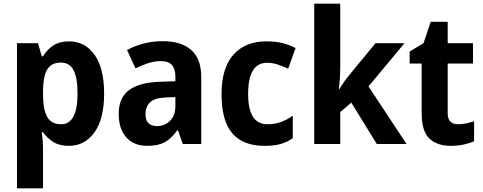

<svg xmlns="http://www.w3.org/2000/svg" viewBox="-20 -780 2616 1040"><path d="M354 -556Q440 -556 492 -483.5Q544 -411 544 -273Q544 -136 491.5 -63Q439 10 353 10Q302 10 268.5 -11Q235 -32 213 -64H206Q213 -16 213 16V240H72V-546H186L206 -475H213Q236 -513 270 -534.5Q304 -556 354 -556ZM310 -441Q258 -441 236 -404Q214 -367 213 -290V-269Q213 -189 235 -148Q257 -107 311 -107Q400 -107 400 -274Q400 -358 378.5 -399.5Q357 -441 310 -441Z M861 -557Q962 -557 1016 -509Q1070 -461 1070 -364V0H970L944 -74H940Q909 -30 873 -10Q837 10 777 10Q705 10 664 -36Q623 -82 623 -163Q623 -250 678.5 -291.5Q734 -333 843 -337L930 -340V-366Q930 -449 853 -449Q818 -449 784.5 -438.5Q751 -428 714 -410L668 -509Q710 -532 759.5 -544.5Q809 -557 861 -557ZM879 -252Q818 -250 793 -226Q768 -202 768 -162Q768 -127 785 -112Q802 -97 831 -97Q873 -97 901.5 -126Q930 -155 930 -206V-254Z M1413 10Q1297 10 1238.5 -57.5Q1180 -125 1180 -270Q1180 -411 1244 -483.5Q1308 -556 1423 -556Q1477 -556 1514.5 -545.5Q1552 -535 1581 -520L1541 -408Q1508 -423 1481 -431.5Q1454 -440 1427 -440Q1324 -440 1324 -271Q1324 -107 1428 -107Q1469 -107 1501.5 -119Q1534 -131 1566 -153V-31Q1533 -9 1498.5 0.5Q1464 10 1413 10Z M1823 -422Q1823 -389 1821 -359Q1819 -329 1816 -297H1818Q1832 -320 1845 -338.5Q1858 -357 1874 -376L2014 -546H2171L1976 -312L2182 0H2021L1883 -224L1823 -173V0H1682V-760H1823Z M2462 -107Q2484 -107 2504.5 -111.5Q2525 -116 2548 -123V-15Q2525 -4 2491.5 3Q2458 10 2421 10Q2348 10 2306 -29.5Q2264 -69 2264 -168V-436H2199V-501L2274 -546L2313 -662H2405V-546H2542V-436H2405V-166Q2405 -107 2462 -107Z"/></svg>

Font: Noto Sans Tamil SemiCondensed
Style: Bold
Weight: 700
Width: 4
Designer: Jelle Bosma - Monotype Design Team
Foundry: Monotype Imaging Inc.
Version: Version 2.004; ttfautohint (v1.8.4.7-5d5b)